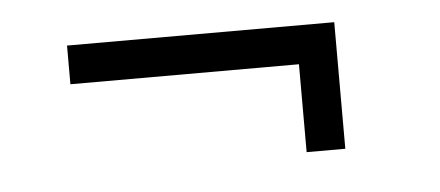

<svg xmlns="http://www.w3.org/2000/svg" viewBox="-28 -344 623 272"><g transform="rotate(-5 283.0 -208.0)"><path d="M399 -118V-243H74V-298H454V-118Z"/></g></svg>

Font: Mohave Light Light
Style: Regular
Weight: 300
Version: Version 2.003